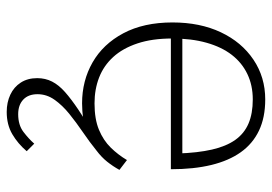

<svg xmlns="http://www.w3.org/2000/svg" viewBox="-142 -446 829 586"><g transform="rotate(90 273.0 -152.5)"><path d="M389 -24 380 -1Q362 5 340.5 8.5Q319 12 295 12Q226 12 170 -20Q114 -52 81 -114Q48 -176 48 -264Q48 -348 78 -411.5Q108 -475 161.5 -511Q215 -547 283 -547Q338 -547 378 -528Q418 -509 444 -472.5Q470 -436 483 -382.5Q496 -329 496 -259H80V-294H464L448 -279Q446 -341 436 -384.5Q426 -428 406.5 -455.5Q387 -483 356.5 -496Q326 -509 283 -509Q240 -509 205.5 -492.5Q171 -476 147 -445Q123 -414 110 -368Q97 -322 97 -263Q97 -202 112 -157Q127 -112 153.5 -83Q180 -54 216 -40Q252 -26 295 -26Q343 -26 375.5 -39.5Q408 -53 430 -75.5Q452 -98 468 -125L498 -102Q487 -82 473 -64.5Q459 -47 439 -32Q413 -11 383 9.5Q353 30 327 51Q301 72 284 96Q267 120 267 148Q267 176 283.5 191.5Q300 207 328 207Q361 207 382 191Q403 175 418 158L441 181Q418 208 389 225Q360 242 321 242Q292 242 268.5 231Q245 220 231.5 199Q218 178 218 149Q218 124 228.5 103.5Q239 83 260.5 64Q282 45 314 23.5Q346 2 389 -24Z"/></g></svg>

Font: Roboto Serif Thin
Style: Regular
Weight: 250
Designer: Greg Gazdowicz
Foundry: Commercial Type
Version: Version 1.004